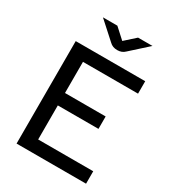

<svg xmlns="http://www.w3.org/2000/svg" viewBox="-205 -972 976 1084"><g transform="rotate(30 283.5 -430.5)"><path d="M304 -741Q273 -741 254 -760L142 -861H236L303 -800L371 -861H465L353 -760Q334 -741 304 -741ZM76 0V-668H529V-587H170V-384H435V-303H170V-81H529V0Z"/></g></svg>

Font: Atkinson Hyperlegible Pro
Style: Regular
Weight: 400
Designer: Elliott Scott, Megan Eiswerth, Linus Boman, Theodore Petrosky, Jacob Perez
Foundry: Braille Institute
Version: Version 1.5.1